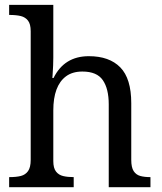

<svg xmlns="http://www.w3.org/2000/svg" viewBox="-20 -780 675 800"><path d="M606.9 0H433.1V-345.2Q433.1 -410.2 408.4 -446Q383.8 -481.9 323.2 -481.9Q281.7 -481.9 254.9 -461.9Q202.1 -422.4 202.1 -319.8V-108.9Q202.1 -79.6 213.4 -65.2Q224.6 -50.8 243.4 -46.4Q262.2 -42 287.1 -42V0H18.1V-42Q48.3 -42 67.1 -46.9Q85.9 -51.8 96.9 -67.1Q107.9 -82.5 107.9 -113.8V-649.9Q107.9 -679.7 96.7 -694.1Q85.4 -708.5 66.7 -713.1Q47.9 -717.8 18.1 -717.8V-759.8H202.1V-540Q202.1 -509.8 199.2 -468.8L198.2 -455.1H203.1Q248 -545.9 350.1 -545.9Q435.5 -545.9 481.2 -499.3Q526.9 -452.6 526.9 -350.1V-113.8Q526.9 -82.5 536.9 -67.1Q546.9 -51.8 564.2 -46.9Q581.5 -42 606.9 -42Z"/></svg>

Font: Satisar Sharada
Style: Regular
Weight: 400
Designer: Vinodh Rajan & Sunil Mahnoori
Version: 2.2